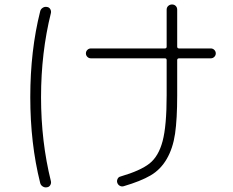

<svg xmlns="http://www.w3.org/2000/svg" viewBox="-20 -793 1040 856"><path d="M385 -533Q376 -533 369.5 -539.5Q363 -546 363 -555Q363 -564 369.5 -570.5Q376 -577 385 -577H715Q723 -577 723 -585V-750Q723 -760 730 -766.5Q737 -773 747 -773Q757 -773 763.5 -766.5Q770 -760 770 -750V-585Q770 -577 779 -577H920Q929 -577 935.5 -570.5Q942 -564 942 -555Q942 -546 935.5 -539.5Q929 -533 920 -533H779Q770 -533 770 -525V-368Q770 -262 760.5 -197Q751 -132 723.5 -84.5Q696 -37 651.5 -11Q607 15 532 37Q523 40 514.5 35.5Q506 31 503 22Q500 14 504 5Q508 -4 517 -6Q606 -32 646.5 -64Q687 -96 705 -164Q723 -232 723 -368V-525Q723 -533 715 -533ZM189 42Q179 44 170 38Q161 32 159 22Q115 -153 115 -360Q115 -567 159 -742Q161 -752 170 -758Q179 -764 189 -762Q199 -761 204 -752.5Q209 -744 207 -735Q163 -558 163 -360Q163 -162 207 15Q209 24 204 32.5Q199 41 189 42Z"/></svg>

Font: Rounded Mplus 1c Light
Style: Regular
Weight: 300
Version: Version 1.059.20150529